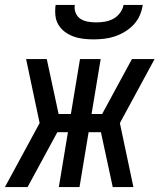

<svg xmlns="http://www.w3.org/2000/svg" viewBox="-37 -760 657 780"><path d="M-17 0 124 -260 69 -520H153L201 -297H251L288 -520H372L335 -297H378Q408 -353 438.5 -408.5Q469 -464 499 -520H591L450 -260L505 0H421L373 -223H323L286 0H202L239 -223H196L75 0ZM343 -600Q322 -600 301 -602.5Q280 -605 261 -612Q242 -619 226 -631Q210 -643 200 -660Q190 -677 188 -698Q186 -719 189 -740H267Q264 -723 270.5 -707.5Q277 -692 290 -683.5Q303 -675 320 -672Q337 -669 354 -669Q371 -669 389 -672Q407 -675 423 -683.5Q439 -692 450.5 -707.5Q462 -723 465 -740H543Q540 -719 531 -698Q522 -677 506 -660Q490 -643 470 -631Q450 -619 429 -612Q408 -605 386 -602.5Q364 -600 343 -600Z"/></svg>

Font: Iosevka Extended Oblique
Style: Regular
Weight: 400
Width: 7
Italic angle: -9°
Monospace: yes
Designer: Belleve Invis
Foundry: Belleve Invis
Version: Version 32.0.1; ttfautohint (v1.8.4)